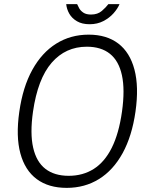

<svg xmlns="http://www.w3.org/2000/svg" viewBox="-20 -901 722 931"><path d="M303.5 10Q215.5 10 158.2 -32.5Q101 -75 78.8 -157.2Q56.5 -239.5 73.5 -358.5Q90.5 -479 136.8 -562.5Q183 -646 252.8 -689.5Q322.5 -733 410 -733Q497 -733 553.5 -690Q610 -647 632 -563.5Q654 -480 637 -360Q620 -241 574.5 -158.2Q529 -75.5 460 -32.8Q391 10 303.5 10ZM313 -48.5Q382 -48.5 434.8 -82Q487.5 -115.5 522 -184.5Q556.5 -253.5 571.5 -359.5Q586.5 -466.5 571.2 -536.2Q556 -606 513 -640.2Q470 -674.5 401 -674.5Q298 -674.5 230.5 -596.8Q163 -519 140 -359.5Q125 -254 140.8 -185Q156.5 -116 200.2 -82.2Q244 -48.5 313 -48.5ZM414.5 -783.5Q378 -783.5 353.5 -797.8Q329 -812 316.2 -834.2Q303.5 -856.5 301 -881H354Q357.5 -872.5 364.2 -860.5Q371 -848.5 384.5 -839.5Q398 -830.5 421.5 -830.5Q453.5 -830.5 473.8 -848Q494 -865.5 505.5 -881H559.5Q550.5 -859 530.5 -836.5Q510.5 -814 481.2 -798.8Q452 -783.5 414.5 -783.5Z"/></svg>

Font: Public Sans Thin ExtraLight
Style: Italic
Weight: 250
Italic angle: -8°
Version: Version 2.001